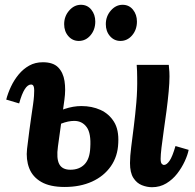

<svg xmlns="http://www.w3.org/2000/svg" viewBox="-20 -771 814 802"><path d="M615 11Q594 11 572.5 2.5Q551 -6 537 -28Q523 -50 523 -90Q523 -117 528 -156.5Q533 -196 539 -243.5Q545 -291 549.5 -343Q554 -395 553 -448Q553 -461 552.5 -474Q552 -487 551 -500H685Q687 -479 687.5 -470.5Q688 -462 688 -452Q688 -426 684.5 -388Q681 -350 675.5 -308Q670 -266 664 -225.5Q658 -185 654.5 -154Q651 -123 651 -108Q651 -92 655.5 -87Q660 -82 665 -82Q676 -82 688 -99Q700 -116 713 -161L768 -145Q764 -124 751.5 -97Q739 -70 720 -45.5Q701 -21 674.5 -5Q648 11 615 11ZM250 10Q189 10 152.5 -11Q116 -32 102 -68.5Q88 -105 93 -149Q98 -191 102.5 -225Q107 -259 111 -286Q115 -313 118 -334Q121 -355 122 -370Q124 -396 121.5 -407Q119 -418 110 -418Q96 -418 83.5 -398.5Q71 -379 60 -339L6 -355Q13 -382 26 -409.5Q39 -437 58 -460Q77 -483 102 -497Q127 -511 159 -511Q202 -511 223 -489.5Q244 -468 249.5 -432.5Q255 -397 249 -354L222 -159Q215 -109 227.5 -85.5Q240 -62 274 -62Q311 -62 333 -84.5Q355 -107 357 -154Q361 -214 342 -240Q323 -266 290 -266Q265 -266 235.5 -254.5Q206 -243 173 -223L181 -281Q214 -304 250 -316Q286 -328 320 -328Q364 -328 399.5 -312Q435 -296 456 -262.5Q477 -229 474 -174Q472 -118 443 -76.5Q414 -35 364.5 -12.5Q315 10 250 10ZM483 -600Q457 -600 439.5 -620Q422 -640 422 -670Q422 -703 443 -727Q464 -751 492 -751Q519 -751 535.5 -730.5Q552 -710 552 -681Q552 -647 532 -623.5Q512 -600 483 -600ZM309 -600Q283 -600 265.5 -620Q248 -640 248 -670Q248 -703 269 -727Q290 -751 318 -751Q345 -751 361.5 -730.5Q378 -710 378 -681Q378 -647 358 -623.5Q338 -600 309 -600Z"/></svg>

Font: Lora Italic
Style: Italic
Weight: 400
Italic angle: -3°
Designer: Olga Karpushina, Alexei Vanyashin (Cyrillic)
Foundry: Cyreal
Version: Version 2.210; ttfautohint (v1.8.1.43-b0c9)